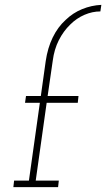

<svg xmlns="http://www.w3.org/2000/svg" viewBox="-20 -770 437 790"><path d="M38 -27 35 0H219L222 -27H127L172 -347H300L303 -375H176L197 -520Q203 -567 222 -604.5Q241 -642 269 -669Q295 -695 327.5 -709Q360 -723 393 -723L397 -750Q356 -748 318 -732.5Q280 -717 250 -688Q218 -659 197 -616Q176 -573 168 -518L148 -375H87L83 -347H144L99 -27Z"/></svg>

Font: Josefin Slab Thin Light
Style: Italic
Weight: 300
Italic angle: -12°
Version: Version 2.000